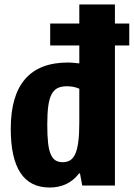

<svg xmlns="http://www.w3.org/2000/svg" viewBox="-20 -828 597 857"><path d="M204 -723H334V-808H493V-723H557V-625H493V0H347L337 -54H333Q285 9 201 9Q28 9 28 -253Q28 -549 284 -549Q294 -549 304.5 -548Q315 -547 334 -545V-625H204ZM260 -104Q279 -104 293 -112.5Q307 -121 316 -141Q325 -161 329.5 -195.5Q334 -230 334 -282V-432Q309 -443 279 -443Q254 -443 237.5 -435Q221 -427 210.5 -407.5Q200 -388 195.5 -355Q191 -322 191 -272Q191 -223 194.5 -191Q198 -159 206.5 -139.5Q215 -120 228 -112Q241 -104 260 -104Z"/></svg>

Font: Encode Sans Compressed
Style: ExtraBold
Weight: 800
Designer: Pablo Impallari, Andres Torresi
Foundry: Pablo Impallari, Andres Torresi
Version: Version 1.000; ttfautohint (v1.00) -l 8 -r 50 -G 200 -x 14 -